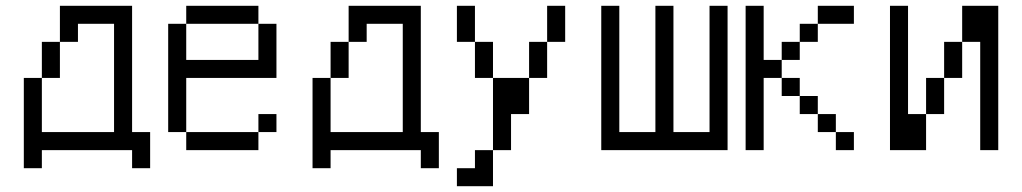

<svg xmlns="http://www.w3.org/2000/svg" viewBox="-20 -520 3540 665"><path d="M437.5 0V62.5H500Q500 62.5 500 -62.5H437.5V-500H187.5Q187.5 -500 187.5 -375H125Q125 -375 125 -250H62.5V62.5H125V0ZM125 -62.5V-250H187.5Q187.5 -250 187.5 -375H250V-437.5H375Q375 -437.5 375 -62.5Z M937.5 -62.5V-125H875V-62.5H625V0H875V-62.5ZM625 -62.5V-250H937.5V-437.5H875Q875 -437.5 875 -312.5H625Q625 -312.5 625 -437.5H562.5Q562.5 -437.5 562.5 -62.5ZM625 -437.5H875V-500H625Z M1437.5 0V62.5H1500Q1500 62.5 1500 -62.5H1437.5V-500H1187.5Q1187.5 -500 1187.5 -375H1125Q1125 -375 1125 -250H1062.5V62.5H1125V0ZM1125 -62.5V-250H1187.5Q1187.5 -250 1187.5 -375H1250V-437.5H1375Q1375 -437.5 1375 -62.5Z M1625 62.5H1562.5V125H1687.5Q1687.5 125 1687.5 0H1625ZM1687.5 0H1750Q1750 0 1750 -125H1812.5Q1812.5 -125 1812.5 -250H1687.5Q1687.5 -250 1687.5 0ZM1687.5 -250Q1687.5 -250 1687.5 -375H1625Q1625 -375 1625 -250ZM1812.5 -250H1875Q1875 -250 1875 -375H1812.5Q1812.5 -375 1812.5 -250ZM1625 -375Q1625 -375 1625 -500H1562.5Q1562.5 -500 1562.5 -375ZM1875 -375H1937.5Q1937.5 -375 1937.5 -500H1875Q1875 -500 1875 -375Z M2062.5 -500Q2062.5 -500 2062.5 0H2500Q2500 0 2500 -500H2437.5V-62.5H2312.5V-500H2250V-62.5H2125V-500Z M2937.5 0V-62.5H2875V0ZM2937.5 -437.5V-500H2812.5V-437.5H2750V-375H2687.5V-312.5H2625V-500H2562.5Q2562.5 -500 2562.5 0H2625Q2625 0 2625 -250H2687.5V-187.5H2750V-125H2812.5V-62.5H2875V-125H2812.5V-187.5H2750V-250H2687.5V-312.5H2750V-375H2812.5V-437.5Z M3062.5 -500Q3062.5 -500 3062.5 0H3187.5Q3187.5 0 3187.5 -125H3125Q3125 -125 3125 -500ZM3375 -375Q3375 -375 3375 0H3437.5Q3437.5 0 3437.5 -500H3312.5Q3312.5 -500 3312.5 -375H3250Q3250 -375 3250 -250H3187.5Q3187.5 -250 3187.5 -125H3250Q3250 -125 3250 -250H3312.5Q3312.5 -250 3312.5 -375Z"/></svg>

Font: UnifontExMono
Style: Regular
Weight: 500
Version: Version 15.0.06